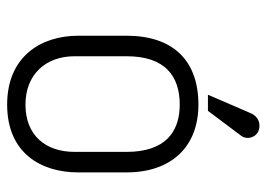

<svg xmlns="http://www.w3.org/2000/svg" viewBox="-122 -596 729 524"><g transform="rotate(90 242.0 -334.5)"><path d="M451 -316C451 -437 382 -512 266 -512C145 -512 78 -442 78 -316V-184C78 -82 135 10 266 10C398 10 451 -82 451 -184ZM395 -174C395 -95 350 -40 266 -40C184 -40 134 -95 134 -174V-316C134 -421 188 -461 266 -461C341 -461 395 -421 395 -316ZM283 -538 352 -630C362 -644 357 -670 335 -677C318 -682 299 -676 290 -656L239 -538Z"/></g></svg>

Font: Advent Pro
Style: Regular
Weight: 400
Designer: Andreas Kalpakidis
Foundry: Andreas Kalpakidis
Version: Version 2.002 2008